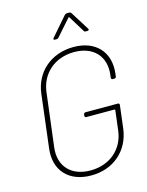

<svg xmlns="http://www.w3.org/2000/svg" viewBox="-132 -979 816 1068"><g transform="rotate(-15 275.5 -445.5)"><path d="M258 -774H267C272 -774 277 -776 280 -780L362 -873C365 -876 367 -875 368 -873L425 -780C427 -775 432 -774 436 -774H445C453 -774 457 -780 452 -786L385 -893C383 -897 378 -899 373 -899H361C356 -899 351 -897 347 -893L254 -786C248 -780 250 -774 258 -774ZM259 8C386 8 481 -73 497 -198L513 -330C514 -336 510 -340 504 -340H318C312 -340 308 -336 307 -330L306 -323C306 -317 309 -313 315 -313H478C480 -313 481 -311 481 -309L467 -194C454 -89 372 -20 262 -20C151 -20 86 -90 99 -196L137 -504C150 -610 232 -680 343 -680C453 -680 518 -610 505 -505L503 -489C503 -483 506 -479 512 -479H522C527 -479 532 -483 532 -489L534 -504C549 -626 474 -708 347 -708C218 -708 122 -626 107 -503L70 -197C55 -74 130 8 259 8Z"/></g></svg>

Font: Barlow Thin
Style: Italic
Weight: 250
Italic angle: -7°
Designer: Jeremy Tribby
Foundry: Tribby Type
Version: Version 1.422;hotconv 1.0.109;makeotfexe 2.5.65596